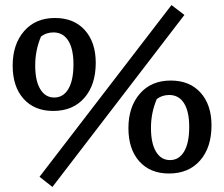

<svg xmlns="http://www.w3.org/2000/svg" viewBox="-20 -679 885 758"><path d="M190 -241Q116 -241 73 -289Q30 -337 30 -420Q30 -504 75 -556Q120 -608 197 -608Q272 -608 315 -560Q358 -512 358 -431Q358 -344 313 -292.5Q268 -241 190 -241ZM194 -294Q230 -294 250 -328Q270 -362 270 -425Q270 -486 249.5 -518.5Q229 -551 191 -551Q163 -551 142 -535Q119 -481 119 -421Q119 -360 139 -327Q159 -294 194 -294ZM187 59 136 19 657 -659 708 -620ZM647 6Q573 6 530 -42Q487 -90 487 -173Q487 -257 532 -309Q577 -361 654 -361Q729 -361 772 -313Q815 -265 815 -184Q815 -97 770 -45.5Q725 6 647 6ZM651 -47Q687 -47 707 -81Q727 -115 727 -178Q727 -239 706.5 -271.5Q686 -304 648 -304Q620 -304 599 -288Q576 -234 576 -174Q576 -113 596 -80Q616 -47 651 -47Z"/></svg>

Font: Piazzolla SemiBold
Style: Regular
Weight: 600
Designer: Juan Pablo del Peral
Foundry: Huerta Tipografica
Version: Version 1.330